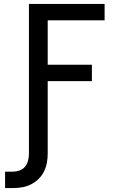

<svg xmlns="http://www.w3.org/2000/svg" viewBox="-20 -755 640 982"><path d="M6 207V123H45Q63 123 80 117Q97 111 108 97.5Q119 84 123.5 66.5Q128 49 128 31V-735H515V-651H224V-424H450V-340H224V31Q224 55 219.5 78.5Q215 102 204.5 123Q194 144 176.5 161Q159 178 137.5 188.5Q116 199 92.5 203Q69 207 45 207Z"/></svg>

Font: Iosevka Fixed Medium Extended
Style: Regular
Weight: 500
Width: 7
Monospace: yes
Designer: Belleve Invis
Foundry: Belleve Invis
Version: Version 24.1.1; ttfautohint (v1.8.4)